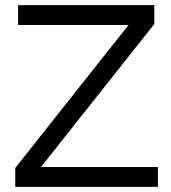

<svg xmlns="http://www.w3.org/2000/svg" viewBox="-20 -724 664 744"><path d="M592 -77V0H39V-73L478 -627H50V-704H578V-631L139 -77Z"/></svg>

Font: Prodigy Sans
Style: Regular
Weight: 400
Designer: Wei Huang
Foundry: Wei Huang
Version: Version 1.003; ttfautohint (v1.8.3)